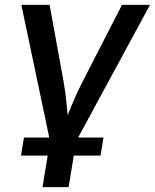

<svg xmlns="http://www.w3.org/2000/svg" viewBox="-20 -566 637 790"><path d="M186.5 18.1 67.9 -545.9H184.1L240.7 -235.8Q250 -184.6 254.4 -133.1Q258.8 -81.5 264.2 -30.8H231.9Q254.4 -81.5 275.4 -133.1Q296.4 -184.6 322.8 -235.8L481.9 -545.9H597.2L291.5 18.1ZM154.8 204.1 189 -3.9H296.4L262.2 204.1ZM66.4 74.2 78.6 0H405.8L393.6 74.2Z"/></svg>

Font: Inter Medium
Style: Italic
Weight: 500
Italic angle: -9.3988°
Designer: Rasmus Andersson
Foundry: rsms
Version: Version 4.001;git-66647c0bb